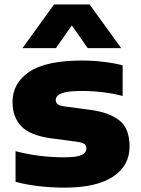

<svg xmlns="http://www.w3.org/2000/svg" viewBox="-20 -828 629 858"><path d="M269 10.5Q210 10.5 152.8 3.8Q95.5 -3 49.5 -15.5V-152.5Q97 -139.5 153.5 -132.2Q210 -125 266 -125Q323 -125 344.5 -135.2Q366 -145.5 366 -164Q366 -177 357.8 -184Q349.5 -191 324 -194.5L211 -209.5Q114 -222.5 75 -263.8Q36 -305 36 -372.5Q36 -456.5 110.8 -507Q185.5 -557.5 348 -557.5Q395.5 -557.5 444.5 -551.5Q493.5 -545.5 528 -536V-399Q493 -409 444.5 -415.2Q396 -421.5 349.5 -421.5Q298.5 -421.5 272.5 -415.8Q246.5 -410 237.8 -400.8Q229 -391.5 229 -381Q229 -370 237.2 -362.8Q245.5 -355.5 271 -352L384 -337Q467.5 -326 513.2 -290.2Q559 -254.5 559 -173Q559 -87 484.5 -38.2Q410 10.5 269 10.5ZM80.5 -613 221.5 -808H380.5L521.5 -613H372L301 -714.5L230 -613Z"/></svg>

Font: Encode Sans Expanded Expanded ExtraBold
Style: Regular
Weight: 800
Width: 7
Designer: Multiple Designers
Foundry: Impallari Type
Version: Version 3.000; ttfautohint (v1.8.3) -l 8 -r 50 -G 200 -x 14 